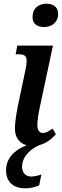

<svg xmlns="http://www.w3.org/2000/svg" viewBox="-20 -784 337 1044"><path d="M219 -637C257 -637 296 -658 296 -709C296 -748 267 -764 233 -764C192 -764 157 -741 157 -691C157 -653 184 -637 219 -637ZM118 240C145 240 171 234 193 224L205 165C183 172 165 176 149 176C120 176 100 155 100 124C100 62 153 23 194 5C234 -5 263 -31 284 -54L266 -85C246 -70 230 -61 212 -61C194 -61 183 -77 183 -105C183 -132 191 -177 199 -213L268 -536H74L65 -489H79C110 -489 125 -482 125 -454C125 -442 123 -424 118 -402L84 -241C71 -182 61 -120 61 -85C61 -40 83 -5 125 6C59 31 13 76 13 142C13 205 52 240 118 240Z"/></svg>

Font: Noto Serif Condensed SemiBold
Style: Italic
Weight: 600
Width: 3
Italic angle: -12°
Designer: Monotype Design Team
Foundry: Monotype Imaging Inc.
Version: Version 2.014